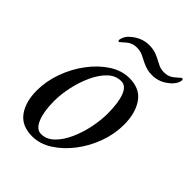

<svg xmlns="http://www.w3.org/2000/svg" viewBox="-173 -658 750 750"><g transform="rotate(45 202.0 -283.0)"><path d="M208 -571Q225 -571 238 -567.5Q251 -564 263 -558Q278 -551 291.5 -543.5Q305 -536 326 -536Q349 -536 367 -551Q385 -566 390 -571Q390 -571 390 -571Q393 -570 395 -568.5Q397 -567 396 -562Q395 -552 388.5 -542Q382 -532 375 -526Q356 -509 337.5 -502Q319 -495 299 -495Q283 -495 270.5 -498.5Q258 -502 245 -508Q231 -515 216 -522.5Q201 -530 180 -530Q157 -530 139 -515Q121 -500 116 -495Q114 -496 112 -497.5Q110 -499 111 -504Q113 -515 118.5 -524Q124 -533 131 -539Q150 -556 169.5 -563.5Q189 -571 208 -571ZM245 -425Q304 -425 331.5 -384.5Q359 -344 359 -281Q359 -230 340.5 -179Q322 -128 290 -86.5Q258 -45 218.5 -20Q179 5 137 5Q79 5 51 -33.5Q23 -72 23 -135Q23 -186 41.5 -237.5Q60 -289 92 -331.5Q124 -374 163.5 -399.5Q203 -425 245 -425ZM231 -394Q200 -394 176 -371Q152 -348 135 -311Q118 -274 109 -232.5Q100 -191 100 -154Q100 -96 114.5 -61Q129 -26 155 -26Q185 -26 209 -49.5Q233 -73 249.5 -110Q266 -147 274.5 -188.5Q283 -230 283 -267Q283 -326 270 -360Q257 -394 231 -394Z"/></g></svg>

Font: Amiri
Style: Italic
Weight: 400
Italic angle: 10°
Designer: Khaled Hosny
Version: Version 0.113